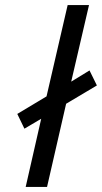

<svg xmlns="http://www.w3.org/2000/svg" viewBox="-20 -735 401 755"><path d="M142 -268 76 -229 48 -287 163 -356 246 -715H330L260 -414L332 -458L361 -399L240 -327L165 0H81Z"/></svg>

Font: Panefresco 500wt
Style: Italic
Weight: 700
Foundry: Campivisivi & Chank Co
Version: Version 1.000